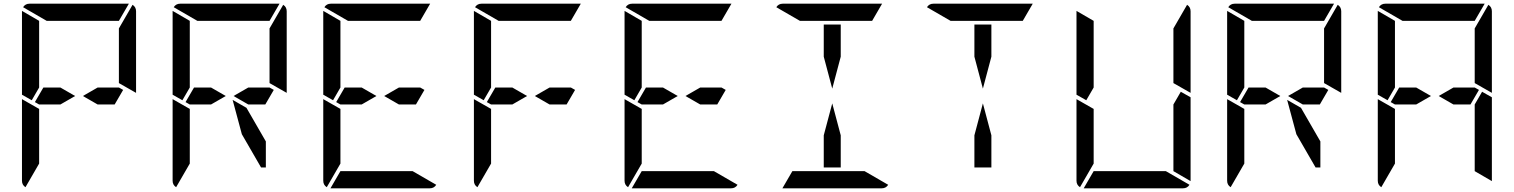

<svg xmlns="http://www.w3.org/2000/svg" viewBox="-20 -1020 8200 1040"><path d="M387 -500 307 -454H212H192L169 -467L215 -546H307ZM624 -546 647 -533 601 -454H509L429 -500L509 -546ZM192 -218V-134L118 -6Q99 -18 99 -41V-483L192 -430ZM698 -994Q717 -982 717 -959V-517L624 -570V-607V-782V-866ZM233 -907 105 -981Q117 -1000 140 -1000H676Q676 -1000 678 -1000L624 -907H621H590H454H362ZM99 -959Q99 -959 99 -961L192 -907V-905V-895V-887V-782V-578V-546L152 -477L99 -507Z M1203 -500 1123 -454H1028H1008L985 -467L1031 -546H1123ZM1440 -546 1463 -533 1417 -454H1325L1245 -500L1325 -546ZM1008 -218V-134L934 -6Q915 -18 915 -41V-483L1008 -430ZM1514 -994Q1533 -982 1533 -959V-517L1440 -570V-607V-782V-866ZM1049 -907 921 -981Q933 -1000 956 -1000H1492Q1492 -1000 1494 -1000L1440 -907H1437H1406H1270H1178ZM1420 -254V-113H1394L1290 -293L1240 -479L1315 -436ZM915 -959Q915 -959 915 -961L1008 -907V-905V-895V-887V-782V-578V-546L968 -477L915 -507Z M2019 -500 1939 -454H1844H1824L1801 -467L1847 -546H1939ZM2256 -546 2279 -533 2233 -454H2141L2061 -500L2141 -546ZM1824 -218V-134L1750 -6Q1731 -18 1731 -41V-483L1824 -430ZM1865 -907 1737 -981Q1749 -1000 1772 -1000H2308Q2308 -1000 2310 -1000L2256 -907H2253H2222H2086H1994ZM2215 -93 2343 -19Q2331 0 2308 0H1772Q1772 0 1770 0L1824 -93H1827H1858H1994H2086ZM1731 -959Q1731 -959 1731 -961L1824 -907V-905V-895V-887V-782V-578V-546L1784 -477L1731 -507Z M2835 -500 2755 -454H2660H2640L2617 -467L2663 -546H2755ZM3072 -546 3095 -533 3049 -454H2957L2877 -500L2957 -546ZM2640 -218V-134L2566 -6Q2547 -18 2547 -41V-483L2640 -430ZM2681 -907 2553 -981Q2565 -1000 2588 -1000H3124Q3124 -1000 3126 -1000L3072 -907H3069H3038H2902H2810ZM2547 -959Q2547 -959 2547 -961L2640 -907V-905V-895V-887V-782V-578V-546L2600 -477L2547 -507Z M3651 -500 3571 -454H3476H3456L3433 -467L3479 -546H3571ZM3888 -546 3911 -533 3865 -454H3773L3693 -500L3773 -546ZM3456 -218V-134L3382 -6Q3363 -18 3363 -41V-483L3456 -430ZM3497 -907 3369 -981Q3381 -1000 3404 -1000H3940Q3940 -1000 3942 -1000L3888 -907H3885H3854H3718H3626ZM3847 -93 3975 -19Q3963 0 3940 0H3404Q3404 0 3402 0L3456 -93H3459H3490H3626H3718ZM3363 -959Q3363 -959 3363 -961L3456 -907V-905V-895V-887V-782V-578V-546L3416 -477L3363 -507Z M4442 -713V-887H4534V-713L4488 -540ZM4534 -287V-113H4442V-287L4488 -460ZM4313 -907 4185 -981Q4197 -1000 4220 -1000H4756Q4756 -1000 4758 -1000L4704 -907H4701H4670H4534H4442ZM4663 -93 4791 -19Q4779 0 4756 0H4220Q4220 0 4218 0L4272 -93H4275H4306H4442H4534Z M5258 -713V-887H5350V-713L5304 -540ZM5350 -287V-113H5258V-287L5304 -460ZM5129 -907 5001 -981Q5013 -1000 5036 -1000H5572Q5572 -1000 5574 -1000L5520 -907H5517H5486H5350H5258Z M6376 -523 6429 -493V-41Q6429 -41 6429 -39L6336 -93V-95V-103V-113V-218V-454ZM5904 -218V-134L5830 -6Q5811 -18 5811 -41V-483L5904 -430ZM6410 -994Q6429 -982 6429 -959V-517L6336 -570V-607V-782V-866ZM6295 -93 6423 -19Q6411 0 6388 0H5852Q5852 0 5850 0L5904 -93H5907H5938H6074H6166ZM5811 -959Q5811 -959 5811 -961L5904 -907V-905V-895V-887V-782V-578V-546L5864 -477L5811 -507Z M6915 -500 6835 -454H6740H6720L6697 -467L6743 -546H6835ZM7152 -546 7175 -533 7129 -454H7037L6957 -500L7037 -546ZM6720 -218V-134L6646 -6Q6627 -18 6627 -41V-483L6720 -430ZM7226 -994Q7245 -982 7245 -959V-517L7152 -570V-607V-782V-866ZM6761 -907 6633 -981Q6645 -1000 6668 -1000H7204Q7204 -1000 7206 -1000L7152 -907H7149H7118H6982H6890ZM7132 -254V-113H7106L7002 -293L6952 -479L7027 -436ZM6627 -959Q6627 -959 6627 -961L6720 -907V-905V-895V-887V-782V-578V-546L6680 -477L6627 -507Z M7731 -500 7651 -454H7556H7536L7513 -467L7559 -546H7651ZM7968 -546 7991 -533 7945 -454H7853L7773 -500L7853 -546ZM8008 -523 8061 -493V-41Q8061 -41 8061 -39L7968 -93V-95V-103V-113V-218V-454ZM7536 -218V-134L7462 -6Q7443 -18 7443 -41V-483L7536 -430ZM8042 -994Q8061 -982 8061 -959V-517L7968 -570V-607V-782V-866ZM7577 -907 7449 -981Q7461 -1000 7484 -1000H8020Q8020 -1000 8022 -1000L7968 -907H7965H7934H7798H7706ZM7443 -959Q7443 -959 7443 -961L7536 -907V-905V-895V-887V-782V-578V-546L7496 -477L7443 -507Z"/></svg>

Font: DSEG14 Modern
Style: Regular
Weight: 400
Designer: Keshikan(Twitter:@keshinomi_88pro)
Version: Version 0.46